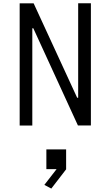

<svg xmlns="http://www.w3.org/2000/svg" viewBox="-20 -750 660 1147"><path d="M97.5 0H173V-581H179L445.5 -0.5H523V-730.5H447V-166H441L181 -730H97.5ZM245 354.5 286.5 376.5 375 261.5V142.5H257V260.5H318Z"/></svg>

Font: Monaspace Krypton Light
Style: Regular
Weight: 300
Designer: Riley Cran & the Lettermatic Team
Foundry: Lettermatic
Version: Version 1.101 (Monaspace Krypton)